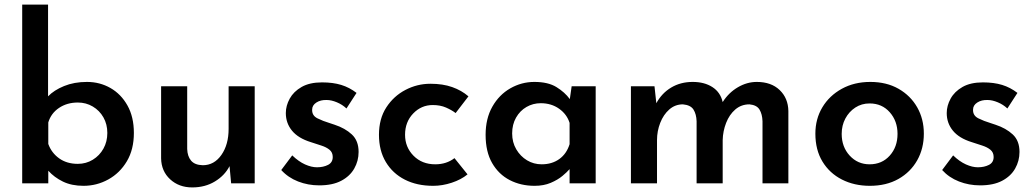

<svg xmlns="http://www.w3.org/2000/svg" viewBox="-20 -801 4523 839"><path d="M345 11Q293 11 255 -7.5Q217 -26 191 -55V0H77V-781H190V-380Q216 -407 260 -425Q304 -443 360 -443Q416 -443 462.5 -416.5Q509 -390 537 -340Q565 -290 565 -220Q565 -148 534.5 -96.5Q504 -45 453.5 -17Q403 11 345 11ZM320 -85Q356 -85 385.5 -103Q415 -121 432 -151.5Q449 -182 449 -220Q449 -258 432 -288Q415 -318 385.5 -335.5Q356 -353 320 -353Q273 -353 238 -329.5Q203 -306 191 -266V-172Q205 -133 238.5 -109Q272 -85 320 -85Z M820 18Q762 18 723.5 -17.5Q685 -53 684 -109V-424H798V-150Q799 -118 815 -99Q831 -80 866 -79Q916 -79 947.5 -124Q979 -169 979 -238V-424H1093V0H990L983 -75Q962 -34 919 -8Q876 18 820 18Z M1375 9Q1326 9 1282.5 -8Q1239 -25 1209 -58L1257 -122Q1285 -95 1313 -82.5Q1341 -70 1365 -70Q1393 -70 1413.5 -80.5Q1434 -91 1434 -115Q1434 -135 1420 -146.5Q1406 -158 1384 -165Q1362 -172 1338 -180Q1283 -197 1256 -230Q1229 -263 1229 -307Q1229 -339 1246 -370Q1263 -401 1298 -421Q1333 -441 1387 -441Q1435 -441 1471 -430Q1507 -419 1538 -395L1494 -327Q1476 -344 1452 -354Q1428 -364 1408 -364Q1381 -365 1362.5 -353Q1344 -341 1344 -322Q1343 -296 1367 -284Q1391 -272 1421 -263Q1426 -261 1431.5 -259.5Q1437 -258 1442 -256Q1488 -241 1517.5 -213.5Q1547 -186 1547 -137Q1547 -98 1528 -64.5Q1509 -31 1471 -11Q1433 9 1375 9Z M2023 -39Q1995 -16 1954 -2.5Q1913 11 1873 11Q1802 11 1749 -16Q1696 -43 1666 -93Q1636 -143 1636 -212Q1636 -282 1668 -331.5Q1700 -381 1751.5 -408Q1803 -435 1861 -435Q1915 -435 1956 -420.5Q1997 -406 2027 -380L1971 -307Q1954 -320 1929 -331Q1904 -342 1871 -342Q1821 -342 1785.5 -305Q1750 -268 1750 -212Q1750 -158 1787 -120.5Q1824 -83 1882 -83Q1931 -83 1966 -110Z M2316 11Q2256 11 2207.5 -14Q2159 -39 2130.5 -88.5Q2102 -138 2102 -212Q2102 -283 2131.5 -335Q2161 -387 2210 -415Q2259 -443 2315 -443Q2375 -443 2411.5 -420.5Q2448 -398 2470 -368L2478 -424H2583V0H2469V-62Q2458 -49 2437.5 -32Q2417 -15 2386.5 -2Q2356 11 2316 11ZM2347 -83Q2392 -83 2424 -106Q2456 -129 2469 -171V-264Q2457 -302 2423 -326Q2389 -350 2343 -350Q2309 -350 2280.5 -333.5Q2252 -317 2235 -287Q2218 -257 2218 -218Q2218 -179 2236 -148.5Q2254 -118 2283 -100.5Q2312 -83 2347 -83Z M2840 -424 2848 -350Q2872 -394 2913 -418.5Q2954 -443 3007 -443Q3058 -443 3093 -420.5Q3128 -398 3138 -355Q3164 -396 3204 -419.5Q3244 -443 3287 -443Q3350 -443 3387 -407.5Q3424 -372 3425 -316V0H3312V-271Q3311 -302 3299 -322Q3287 -342 3255 -345Q3219 -345 3193 -322.5Q3167 -300 3153 -264Q3139 -228 3138 -189V0H3024V-271Q3023 -302 3010.5 -322Q2998 -342 2964 -345Q2930 -345 2904.5 -322.5Q2879 -300 2865 -264Q2851 -228 2851 -189V0H2737V-424Z M3543 -217Q3543 -281 3573.5 -332Q3604 -383 3658.5 -413Q3713 -443 3783 -443Q3854 -443 3906.5 -413Q3959 -383 3988 -332Q4017 -281 4017 -217Q4017 -152 3988 -100.5Q3959 -49 3906 -19Q3853 11 3781 11Q3713 11 3659 -16.5Q3605 -44 3574 -95Q3543 -146 3543 -217ZM3658 -216Q3658 -159 3693 -121Q3728 -83 3780 -83Q3834 -83 3868 -121Q3902 -159 3902 -216Q3902 -272 3868 -310.5Q3834 -349 3780 -349Q3745 -349 3717.5 -331Q3690 -313 3674 -283Q3658 -253 3658 -216Z M4263 9Q4214 9 4170.5 -8Q4127 -25 4097 -58L4145 -122Q4173 -95 4201 -82.5Q4229 -70 4253 -70Q4281 -70 4301.5 -80.5Q4322 -91 4322 -115Q4322 -135 4308 -146.5Q4294 -158 4272 -165Q4250 -172 4226 -180Q4171 -197 4144 -230Q4117 -263 4117 -307Q4117 -339 4134 -370Q4151 -401 4186 -421Q4221 -441 4275 -441Q4323 -441 4359 -430Q4395 -419 4426 -395L4382 -327Q4364 -344 4340 -354Q4316 -364 4296 -364Q4269 -365 4250.5 -353Q4232 -341 4232 -322Q4231 -296 4255 -284Q4279 -272 4309 -263Q4314 -261 4319.5 -259.5Q4325 -258 4330 -256Q4376 -241 4405.5 -213.5Q4435 -186 4435 -137Q4435 -98 4416 -64.5Q4397 -31 4359 -11Q4321 9 4263 9Z"/></svg>

Font: Reem Kufi Medium
Style: Regular
Weight: 500
Designer: Khaled Hosny
Version: Version 1.001